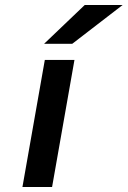

<svg xmlns="http://www.w3.org/2000/svg" viewBox="-20 -752 513 772"><path d="M70.2 0 160.2 -511H279.4L189.4 0ZM157.4 -576 320.8 -732H473.2L270.6 -576Z"/></svg>

Font: Overpass
Style: Italic
Weight: 400
Italic angle: -10°
Designer: Delve Withrington, Dave Bailey, Thomas Jockin
Foundry: Delve Fonts LLC
Version: Version 4.000